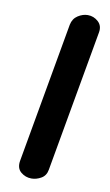

<svg xmlns="http://www.w3.org/2000/svg" viewBox="-80 -717 435 759"><g transform="rotate(10 138.0 -337.5)"><path d="M102 0Q78 0 59.5 -15.5Q41 -31 46 -61L146 -625Q151 -650 170.5 -662.5Q190 -675 210 -675Q234 -675 252 -658.5Q270 -642 265 -615L164 -46Q160 -22 141 -11Q122 0 102 0Z"/></g></svg>

Font: Edu VIC WA NT Beginner
Style: Bold
Weight: 700
Designer: Tina and Corey Anderson
Foundry: Google for Education
Version: Version 1.003